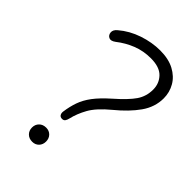

<svg xmlns="http://www.w3.org/2000/svg" viewBox="-215 -798 886 886"><g transform="rotate(45 228.5 -355.0)"><path d="M192 -169Q180 -169 175 -177.5Q170 -186 172 -198Q177 -234 188 -265.5Q199 -297 222.5 -328.5Q246 -360 290 -399Q347 -449 370.5 -483.5Q394 -518 394 -562Q394 -602 367.5 -629.5Q341 -657 284 -657Q236 -657 194 -640.5Q152 -624 115 -595Q96 -581 83 -587.5Q70 -594 68.5 -610Q67 -626 84 -640Q126 -676 181 -694.5Q236 -713 289 -713Q344 -713 381.5 -693Q419 -673 438 -640Q457 -607 457 -568Q457 -511 422 -461.5Q387 -412 327 -363Q269 -315 246.5 -274.5Q224 -234 215 -195Q212 -182 207 -175.5Q202 -169 192 -169ZM169 3Q148 3 135 -10Q122 -23 122 -43Q122 -63 135 -76Q148 -89 169 -89Q189 -89 201.5 -76Q214 -63 214 -43Q214 -23 201.5 -10Q189 3 169 3Z"/></g></svg>

Font: Nunito Light
Style: Italic
Weight: 300
Italic angle: -9°
Designer: Vernon Adams
Foundry: Vernon Adams
Version: Version 3.601; ttfautohint (v1.8.2.53-6de2)